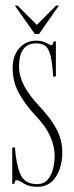

<svg xmlns="http://www.w3.org/2000/svg" viewBox="-20 -676 271 706"><path d="M117 11Q86.5 11 67.8 -1.2Q49 -13.5 40.5 -13.5Q34.5 -13.5 33 0H25V-133.5H35Q39 -73.5 54.5 -36.2Q70 1 117 1Q141 1 155 -15Q169 -31 175 -55Q181 -79 181 -102.5Q181 -138 164.5 -175Q148 -212 111 -250.5Q76 -287.5 51.2 -330.5Q26.5 -373.5 26.5 -426.5Q26.5 -471 50.8 -498.8Q75 -526.5 113.5 -526.5Q135.5 -526.5 149.8 -518.2Q164 -510 170 -510Q175 -510 176.5 -523.5H185.5V-394.5H175.5Q172.5 -444 166 -470.5Q159.5 -497 147.2 -506.8Q135 -516.5 113.5 -516.5Q50 -516.5 50 -431.5Q50 -396.5 68.5 -361Q87 -325.5 122.5 -288Q166 -242 187.5 -201.8Q209 -161.5 209 -116.5Q209 -62 185.2 -25.5Q161.5 11 117 11ZM108 -551 34.5 -655.5H44.5L115.5 -584.5L186.5 -655.5H196.5L123.5 -551Z"/></svg>

Font: Imbue 100pt Thin
Style: Regular
Weight: 100
Designer: Tyler Finck
Foundry: Etcetera Type Company
Version: Version 1.102; ttfautohint (v1.8.3)